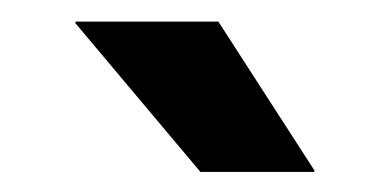

<svg xmlns="http://www.w3.org/2000/svg" viewBox="-20 -706 363 182"><path d="M278 -544.5 187 -685.5H51.5V-684L170 -543H278Z"/></svg>

Font: Anek Kannada Medium SemiBold
Style: Regular
Weight: 600
Version: Version 1.003